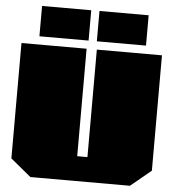

<svg xmlns="http://www.w3.org/2000/svg" viewBox="-62 -1009 972 1066"><g transform="rotate(5 424.5 -476.0)"><path d="M129 -783V-952H403V-783ZM449 -783V-952H723V-783ZM147 0 33 -94V-737H396V-138H453V-737H816V-94L702 0Z"/></g></svg>

Font: Tomorrow Black
Style: Regular
Weight: 900
Designer: Tony de Marco, Monica Rizzolli
Foundry: Just in Type
Version: Version 2.002